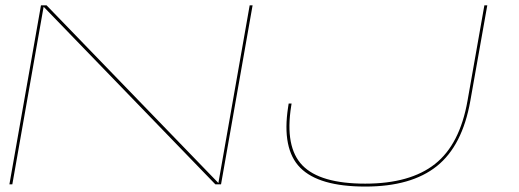

<svg xmlns="http://www.w3.org/2000/svg" viewBox="-20 -695 1958 724"><path d="M15.5 0 134.5 -675H155.5L803.5 -5L921.5 -675H932.5L813.5 0H792L144.5 -669.5L26.5 0ZM1357.5 8.5Q1182.5 8.5 1112.2 -62.5Q1042 -133.5 1066.5 -291.5L1068.5 -304.5H1079.5L1078 -295Q1053.5 -140.5 1120.2 -71.5Q1187 -2.5 1357 -2.5Q1526.5 -2.5 1620.2 -76.5Q1714 -150.5 1743 -315.5L1806.5 -675H1817.5L1753.5 -314.5Q1723.5 -145.5 1627.2 -68.5Q1531 8.5 1357.5 8.5Z"/></svg>

Font: Anybody UltraExpanded Thin
Style: Italic
Weight: 100
Width: 9
Italic angle: -10°
Designer: Tyler Finck
Foundry: Etcetera Type Company
Version: Version 1.010; ttfautohint (v1.8.3) -l 8 -r 50 -G 200 -x 14 